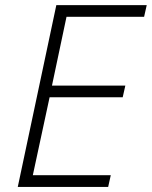

<svg xmlns="http://www.w3.org/2000/svg" viewBox="-20 -734 596 754"><path d="M404.8 0H49.8L201.2 -713.9H556.2L545.9 -668H241.2L184.1 -397.9H472.2L461.9 -352.1H174.8L108.9 -45.9H415Z"/></svg>

Font: TypoPRO Open Sans
Style: Italic
Weight: 300
Italic angle: -12°
Foundry: Ascender Corporation
Version: Version 1.10